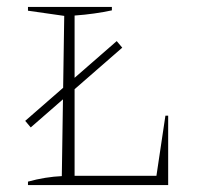

<svg xmlns="http://www.w3.org/2000/svg" viewBox="-20 -536 574 556"><path d="M459 -201H467V0H61V-10Q86 -17 111 -21Q136 -25 159 -26L166 -490L61 -505V-516H304V-506Q281 -501 253 -497Q225 -493 196 -491V-27H433ZM69 -167 53 -186 318 -417 334 -398Z"/></svg>

Font: Piazzolla SC Thin
Style: Regular
Weight: 100
Designer: Juan Pablo del Peral
Foundry: Huerta Tipografica
Version: Version 1.330